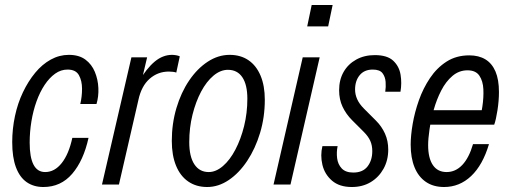

<svg xmlns="http://www.w3.org/2000/svg" viewBox="-20 -740 2043 770"><path d="M154 10Q115 10 87 -9.5Q59 -29 44 -69Q29 -109 29 -170Q29 -223 40 -274.5Q51 -326 72 -370Q93 -414 121 -448Q149 -482 183.5 -501Q218 -520 256 -520Q297 -520 322.5 -501Q348 -482 360.5 -451.5Q373 -421 374.5 -387Q376 -353 367 -323H302Q309 -352 309 -384Q309 -416 296.5 -438.5Q284 -461 251 -461Q224 -461 201 -444.5Q178 -428 159 -399.5Q140 -371 126.5 -333.5Q113 -296 106 -253.5Q99 -211 99 -168Q99 -109 114.5 -79.5Q130 -50 161 -50Q199 -50 227.5 -86Q256 -122 270 -187H335Q315 -96 269.5 -43Q224 10 154 10Z M389 0 507 -510H570L545 -404H550L457 0ZM535 -339 536 -412Q568 -466 600.5 -493Q633 -520 670 -520Q677 -520 686 -518.5Q695 -517 701 -514L687 -449Q682 -451 673.5 -452Q665 -453 657 -453Q613 -453 580 -424Q547 -395 535 -339Z M811 10Q767 10 735 -12Q703 -34 686 -75.5Q669 -117 669 -175Q669 -244 687.5 -306.5Q706 -369 738.5 -417Q771 -465 813 -492.5Q855 -520 901 -520Q945 -520 976.5 -498.5Q1008 -477 1025 -436.5Q1042 -396 1042 -340Q1042 -270 1023 -207Q1004 -144 971.5 -95Q939 -46 897.5 -18Q856 10 811 10ZM817 -50Q846 -50 874 -74Q902 -98 924 -140Q946 -182 959 -234.5Q972 -287 972 -344Q972 -400 952 -430Q932 -460 894 -460Q864 -460 836 -436.5Q808 -413 786.5 -372.5Q765 -332 752 -280Q739 -228 739 -170Q739 -112 759.5 -81Q780 -50 817 -50Z M1077 0 1194 -510H1262L1145 0ZM1212 -634 1230 -720H1314L1296 -634Z M1391 10Q1341 10 1311.5 -15.5Q1282 -41 1273 -79Q1264 -117 1273 -154H1334Q1329 -130 1332 -105.5Q1335 -81 1350.5 -64.5Q1366 -48 1397 -48Q1435 -48 1454 -72.5Q1473 -97 1473 -134Q1473 -157 1465 -175Q1457 -193 1439 -211L1392 -258Q1368 -282 1354 -311.5Q1340 -341 1340 -378Q1340 -420 1358 -451.5Q1376 -483 1408.5 -501Q1441 -519 1483 -519Q1533 -519 1557 -496.5Q1581 -474 1586.5 -440Q1592 -406 1586 -372H1525Q1528 -391 1526.5 -411.5Q1525 -432 1514 -446.5Q1503 -461 1475 -461Q1441 -461 1422.5 -438.5Q1404 -416 1404 -381Q1404 -361 1412.5 -342Q1421 -323 1440 -304L1488 -256Q1511 -233 1524 -204Q1537 -175 1537 -140Q1537 -97 1518 -63Q1499 -29 1466.5 -9.5Q1434 10 1391 10Z M1761 10Q1718 10 1688 -10.5Q1658 -31 1642.5 -69Q1627 -107 1627 -160Q1627 -196 1635 -243Q1643 -290 1660 -338Q1677 -386 1704.5 -427Q1732 -468 1771 -493Q1810 -518 1862 -518Q1900 -518 1926.5 -502Q1953 -486 1967 -453.5Q1981 -421 1981 -371Q1981 -336 1975 -297.5Q1969 -259 1962 -240H1683L1695 -298H1939L1902 -247Q1909 -276 1914.5 -312.5Q1920 -349 1918.5 -382Q1917 -415 1902.5 -436.5Q1888 -458 1855 -458Q1821 -458 1794.5 -435.5Q1768 -413 1749.5 -377Q1731 -341 1719.5 -300Q1708 -259 1702.5 -221Q1697 -183 1697 -158Q1697 -106 1716 -78Q1735 -50 1771 -50Q1807 -50 1834 -78.5Q1861 -107 1877 -162H1941Q1916 -78 1869.5 -34Q1823 10 1761 10Z"/></svg>

Font: Instrument Sans Condensed
Style: Italic
Weight: 400
Width: 3
Italic angle: -13°
Designer: Rodrigo Fuenzalida
Foundry: fragTYPE
Version: Version 1.000;gftools[0.9.28]